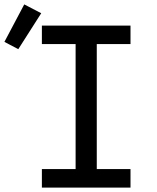

<svg xmlns="http://www.w3.org/2000/svg" viewBox="-91 -851 711 871"><path d="M99 0V-84H252V-651H99V-735H501V-651H348V-84H501V0ZM-8 -628 -71 -661 19 -831 96 -791Z"/></svg>

Font: Iosevka SS04 Medium Extended
Style: Regular
Weight: 500
Width: 7
Monospace: yes
Designer: Belleve Invis
Foundry: Belleve Invis
Version: Version 19.0.0; ttfautohint (v1.8.4)